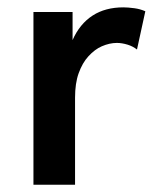

<svg xmlns="http://www.w3.org/2000/svg" viewBox="-20 -507 424 527"><path d="M356 -371.1Q344.7 -379.9 330.6 -384.3Q314.5 -389.2 300.8 -389.2Q280.8 -389.2 259.3 -379.9Q240.2 -371.6 222.7 -352.5Q206.1 -334.5 195.8 -305.7Q186 -278.3 186 -238.8V0H71.8V-474.1H179.2V-397Q198.7 -441.4 234.4 -464.4Q269 -486.8 318.8 -486.8Q331.1 -486.8 349.1 -484.4Q364.3 -482.4 378.9 -476.1Z"/></svg>

Font: Post Grotesk Medium
Style: Medium
Weight: 500
Version: Version 1.0